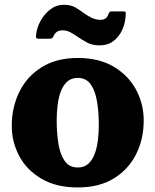

<svg xmlns="http://www.w3.org/2000/svg" viewBox="-20 -786 666 823"><path d="M407 -591.5Q441.5 -591.5 466 -609.8Q490.5 -628 504.2 -658.5Q518 -689 519 -726Q519.5 -732 518 -734.5Q516.5 -737 509.5 -737H458Q451 -737 449.5 -734.2Q448 -731.5 445 -726Q437 -701 411.5 -701Q391.5 -701 374 -709.2Q356.5 -717.5 340 -729.5Q322.5 -742.5 303.2 -754Q284 -765.5 252.5 -765.5Q221.5 -765.5 196 -746Q170.5 -726.5 154 -696.8Q137.5 -667 134.5 -635Q134 -627.5 135.2 -623.8Q136.5 -620 145 -620H194Q202.5 -620 208 -627Q211.5 -638.5 220.8 -647.2Q230 -656 248.5 -656Q265.5 -656 280.8 -648Q296 -640 314 -627.5Q332.5 -615 354 -603.2Q375.5 -591.5 407 -591.5ZM223 -270Q223 -303.5 227 -336Q231 -368.5 241 -394.8Q251 -421 268.5 -436.5Q286 -452 313.5 -452Q349.5 -452 369 -424.2Q388.5 -396.5 396 -350.5Q403.5 -304.5 403.5 -250Q403.5 -216.5 399.5 -184Q395.5 -151.5 385.5 -125.2Q375.5 -99 358 -83.5Q340.5 -68 313.5 -68Q277 -68 257.5 -95.8Q238 -123.5 230.5 -169.5Q223 -215.5 223 -270ZM30.5 -246.5Q30.5 -176.5 63 -116.2Q95.5 -56 158.8 -19.2Q222 17.5 313.5 17.5Q405 17.5 468 -21.2Q531 -60 563.5 -125Q596 -190 596 -270Q596 -340 563.5 -401Q531 -462 468 -499.8Q405 -537.5 313.5 -537.5Q222 -537.5 158.8 -498Q95.5 -458.5 63 -392.5Q30.5 -326.5 30.5 -246.5Z"/></svg>

Font: Besley ExtraBold
Style: Regular
Weight: 800
Designer: Owen Earl
Foundry: indestructible type*
Version: Version 2.001